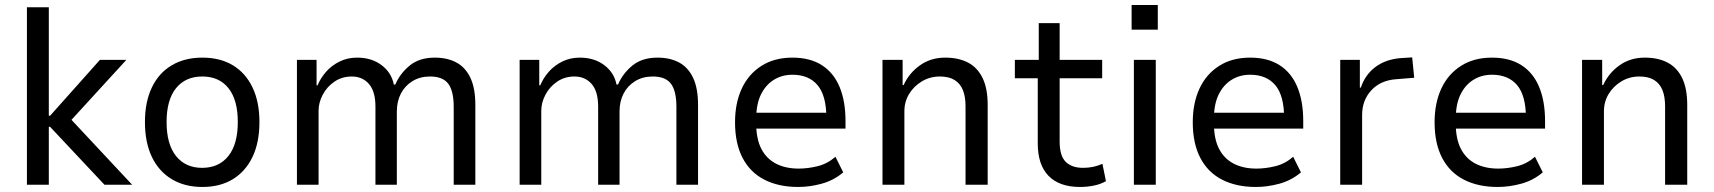

<svg xmlns="http://www.w3.org/2000/svg" viewBox="-20 -734 6810 763"><path d="M87 0V-705H174V-274H179L377 -496H482L245 -237L248 -275L505 0H395L179 -230H174V0Z M784 9Q714 9 662.5 -22Q611 -53 583.5 -110.5Q556 -168 556 -249Q556 -329 583.5 -386.5Q611 -444 662.5 -474.5Q714 -505 784 -505Q855 -505 905.5 -474.5Q956 -444 983.5 -386.5Q1011 -329 1011 -249Q1011 -168 983.5 -110.5Q956 -53 905.5 -22Q855 9 784 9ZM783 -67Q850 -67 887.5 -114Q925 -161 925 -249Q925 -337 888 -383.5Q851 -430 784 -430Q717 -430 679.5 -383.5Q642 -337 642 -249Q642 -161 679.5 -114Q717 -67 783 -67Z M1160 0V-496H1238V-395H1242Q1254 -424 1276 -449Q1298 -474 1329.5 -489.5Q1361 -505 1399 -505Q1457 -505 1496.5 -475Q1536 -445 1545 -398H1551Q1569 -441 1607.5 -473Q1646 -505 1708 -505Q1758 -505 1794 -485.5Q1830 -466 1849.5 -424.5Q1869 -383 1869 -317V0H1783V-310Q1783 -372 1761.5 -401Q1740 -430 1689 -430Q1649 -430 1619 -411.5Q1589 -393 1573 -362Q1557 -331 1557 -291V0H1472V-310Q1472 -371 1446 -400.5Q1420 -430 1378 -430Q1339 -430 1309 -409.5Q1279 -389 1262.5 -357.5Q1246 -326 1246 -294V0Z M2045 0V-496H2123V-395H2127Q2139 -424 2161 -449Q2183 -474 2214.5 -489.5Q2246 -505 2284 -505Q2342 -505 2381.5 -475Q2421 -445 2430 -398H2436Q2454 -441 2492.5 -473Q2531 -505 2593 -505Q2643 -505 2679 -485.5Q2715 -466 2734.5 -424.5Q2754 -383 2754 -317V0H2668V-310Q2668 -372 2646.5 -401Q2625 -430 2574 -430Q2534 -430 2504 -411.5Q2474 -393 2458 -362Q2442 -331 2442 -291V0H2357V-310Q2357 -371 2331 -400.5Q2305 -430 2263 -430Q2224 -430 2194 -409.5Q2164 -389 2147.5 -357.5Q2131 -326 2131 -294V0Z M3152 9Q3074 9 3017.5 -20Q2961 -49 2931 -106.5Q2901 -164 2901 -248Q2901 -324 2927.5 -381.5Q2954 -439 3005.5 -472Q3057 -505 3129 -505Q3199 -505 3246 -475Q3293 -445 3316.5 -388.5Q3340 -332 3340 -253V-223H2967V-286H3283L3264 -265Q3264 -354 3229 -395.5Q3194 -437 3129 -437Q3088 -437 3055.5 -417Q3023 -397 3004 -358.5Q2985 -320 2985 -260V-245Q2985 -182 3005.5 -142.5Q3026 -103 3064 -83.5Q3102 -64 3154 -64Q3190 -64 3229 -73.5Q3268 -83 3300 -111L3331 -49Q3293 -17 3245.5 -4Q3198 9 3152 9Z M3487 0V-496H3567V-396H3571Q3593 -444 3636 -474.5Q3679 -505 3736 -505Q3790 -505 3827.5 -485Q3865 -465 3885 -423.5Q3905 -382 3905 -317V0H3817V-312Q3817 -350 3806.5 -376Q3796 -402 3773.5 -416Q3751 -430 3715 -430Q3676 -430 3644 -411Q3612 -392 3593 -361Q3574 -330 3574 -292V0Z M4272 9Q4190 9 4147 -35Q4104 -79 4104 -164V-423H4013V-496H4108V-642H4191V-496H4360V-423H4191V-171Q4191 -115 4215 -91Q4239 -67 4284 -67Q4305 -67 4324 -71Q4343 -75 4361 -83L4375 -14Q4354 -2 4327 3.5Q4300 9 4272 9Z M4477 -616V-714H4581V-616ZM4486 0V-496H4573V0Z M4971 9Q4893 9 4836.5 -20Q4780 -49 4750 -106.5Q4720 -164 4720 -248Q4720 -324 4746.5 -381.5Q4773 -439 4824.5 -472Q4876 -505 4948 -505Q5018 -505 5065 -475Q5112 -445 5135.5 -388.5Q5159 -332 5159 -253V-223H4786V-286H5102L5083 -265Q5083 -354 5048 -395.5Q5013 -437 4948 -437Q4907 -437 4874.5 -417Q4842 -397 4823 -358.5Q4804 -320 4804 -260V-245Q4804 -182 4824.5 -142.5Q4845 -103 4883 -83.5Q4921 -64 4973 -64Q5009 -64 5048 -73.5Q5087 -83 5119 -111L5150 -49Q5112 -17 5064.5 -4Q5017 9 4971 9Z M5306 0V-496H5384V-386H5388Q5405 -437 5445.5 -467.5Q5486 -498 5545 -503L5592 -506L5600 -425L5526 -419Q5465 -414 5429 -374.5Q5393 -335 5393 -277V0Z M5932 9Q5854 9 5797.5 -20Q5741 -49 5711 -106.5Q5681 -164 5681 -248Q5681 -324 5707.5 -381.5Q5734 -439 5785.5 -472Q5837 -505 5909 -505Q5979 -505 6026 -475Q6073 -445 6096.5 -388.5Q6120 -332 6120 -253V-223H5747V-286H6063L6044 -265Q6044 -354 6009 -395.5Q5974 -437 5909 -437Q5868 -437 5835.5 -417Q5803 -397 5784 -358.5Q5765 -320 5765 -260V-245Q5765 -182 5785.5 -142.5Q5806 -103 5844 -83.5Q5882 -64 5934 -64Q5970 -64 6009 -73.5Q6048 -83 6080 -111L6111 -49Q6073 -17 6025.5 -4Q5978 9 5932 9Z M6267 0V-496H6347V-396H6351Q6373 -444 6416 -474.5Q6459 -505 6516 -505Q6570 -505 6607.5 -485Q6645 -465 6665 -423.5Q6685 -382 6685 -317V0H6597V-312Q6597 -350 6586.5 -376Q6576 -402 6553.5 -416Q6531 -430 6495 -430Q6456 -430 6424 -411Q6392 -392 6373 -361Q6354 -330 6354 -292V0Z"/></svg>

Font: Nunito Sans 7pt SemiCondensed
Style: Regular
Weight: 400
Width: 4
Designer: Vernon Adams
Foundry: Vernon Adams
Version: Version 3.101;gftools[0.9.27]